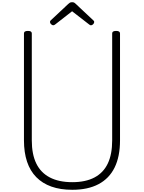

<svg xmlns="http://www.w3.org/2000/svg" viewBox="-20 -1700 1304 1739"><path d="M635 19Q527 19 445.5 -10Q364 -39 308.5 -95.5Q253 -152 225 -235.5Q197 -319 197 -429V-1397Q197 -1409 206 -1414.5Q215 -1420 233 -1420Q251 -1420 259.5 -1414.5Q268 -1409 268 -1397V-428Q268 -303 308.5 -219.5Q349 -136 431 -93Q513 -50 635 -50Q756 -50 836.5 -93Q917 -136 956.5 -219.5Q996 -303 996 -428V-1397Q996 -1409 1005 -1414.5Q1014 -1420 1032 -1420Q1067 -1420 1067 -1397V-429Q1067 -282 1018 -182.5Q969 -83 872.5 -32Q776 19 635 19ZM462 -1471Q453 -1471 443 -1480.5Q433 -1490 433 -1499Q433 -1502 433.5 -1506Q434 -1510 439 -1515L598 -1664Q605 -1670 612 -1675Q619 -1680 633 -1680Q647 -1680 654 -1675Q661 -1670 667 -1664L828 -1513Q832 -1509 832.5 -1505.5Q833 -1502 833 -1499Q833 -1490 823.5 -1480.5Q814 -1471 805 -1471Q799 -1471 794.5 -1473.5Q790 -1476 784 -1481L633 -1598L483 -1481Q477 -1476 472 -1473.5Q467 -1471 462 -1471Z"/></svg>

Font: Playwrite BE WAL Light
Style: Regular
Weight: 300
Version: Version 1.002